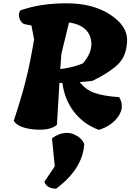

<svg xmlns="http://www.w3.org/2000/svg" viewBox="-20 -785 800 1160"><path d="M103 -722Q222 -765 382 -765Q542 -765 646 -696.5Q750 -628 748 -541Q746 -454 700 -404Q654 -354 540 -297Q514 -293 462 -289Q496 -244 548.5 -224.5Q601 -205 700 -198Q734 -141 696 -83.5Q658 -26 577 0Q483 -36 426.5 -110Q370 -184 357 -284H339Q337 -249 332 -165.5Q327 -82 324 -31Q281 6 185.5 -3Q90 -12 63 -55Q109 -194 135.5 -298.5Q162 -403 186 -547L170 -631L124 -640Q102 -654 96 -679Q90 -704 103 -722ZM481 -402Q532 -462 532 -517Q532 -572 497.5 -606Q463 -640 397 -649L351 -460Q348 -428 344 -368Q413 -375 481 -402ZM311 220 294 51Q327 26 361 20Q395 14 420 24Q474 45 489 86Q479 236 319 355Q262 354 248 313Z"/></svg>

Font: Tillana ExtraBold
Style: Regular
Weight: 800
Designer: Lipi Raval (Devanagari, Latin), Jonny Pinhorn (Latin)
Foundry: Indian Type Foundry
Version: Version 2.003;PS 1.0;hotconv 1.0.79;makeotf.lib2.5.61930; tt